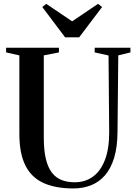

<svg xmlns="http://www.w3.org/2000/svg" viewBox="-20 -998 727 1026"><path d="M372.5 9Q277 9 212.8 -20Q148.5 -49 116 -113.2Q83.5 -177.5 83.5 -282.5V-702L12.5 -718V-743H295V-718L214 -702V-263Q214 -193.5 225.5 -147.2Q237 -101 258.5 -74Q280 -47 310.5 -35.5Q341 -24 379.5 -24Q435 -24 476.2 -53.8Q517.5 -83.5 540.5 -142.8Q563.5 -202 563.5 -291L560 -701.5L486 -718V-743H677V-718L612 -702L608 -294Q607.5 -212.5 590 -155Q572.5 -97.5 541 -61.2Q509.5 -25 466.5 -8Q423.5 9 372.5 9ZM328 -798.5 206 -960.5 227 -977.5 365.5 -884 504 -977.5 525.5 -960.5 403 -798.5Z"/></svg>

Font: Merriweather 120pt SemiBold
Style: Regular
Weight: 600
Version: Version 2.100